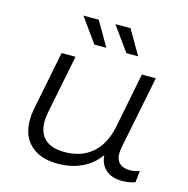

<svg xmlns="http://www.w3.org/2000/svg" viewBox="-108 -836 927 945"><g transform="rotate(15 356.0 -363.5)"><path d="M668 -65 662 -6Q632 5 596 5Q543 5 512.5 -22Q482 -49 479 -95Q442 -44 388 -19.5Q334 5 267 5Q179 5 129.5 -40.5Q80 -86 80 -167Q80 -195 86 -226L146 -526H217L157 -226Q152 -198 152 -179Q152 -121 185.5 -90Q219 -59 286 -59Q370 -59 425 -106Q480 -153 499 -243L555 -526H626L551 -152Q548 -136 548 -122Q548 -90 566 -73Q584 -56 618 -56Q646 -56 668 -65ZM202 -732H280L352 -608H291ZM365 -732H442L514 -608H454Z"/></g></svg>

Font: Montserrat Alternates
Style: Italic
Weight: 400
Italic angle: -11.3°
Designer: Julieta Ulanovsky
Foundry: Julieta Ulanovsky
Version: Version 7.200